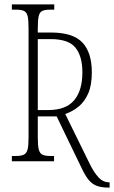

<svg xmlns="http://www.w3.org/2000/svg" viewBox="-20 -734 519 874"><path d="M475 120Q441 120 419.5 111.5Q398 103 382.5 83.5Q367 64 351 30L238 -204H152V-108Q152 -71 156.5 -53.5Q161 -36 173 -30Q185 -24 209 -24H226V0H34V-24H53Q76 -24 88.5 -30Q101 -36 105.5 -53.5Q110 -71 110 -108V-605Q110 -642 106 -660Q102 -678 89.5 -684Q77 -690 54 -690H34V-714H227V-690H208Q184 -690 172 -684Q160 -678 156 -660Q152 -642 152 -605V-586H211Q312 -586 355 -540.5Q398 -495 398 -405Q398 -346 381.5 -308.5Q365 -271 338 -249Q311 -227 277 -215L388 11Q407 50 428 73Q449 96 478 96H479V120ZM199 -233Q280 -233 317.5 -277.5Q355 -322 355 -405Q355 -478 323.5 -517Q292 -556 210 -556H152V-233Z"/></svg>

Font: Noto Serif ExtraCondensed ExtraLight
Style: Regular
Weight: 200
Width: 2
Designer: Monotype Design Team
Foundry: Monotype Imaging Inc.
Version: Version 2.015